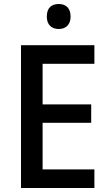

<svg xmlns="http://www.w3.org/2000/svg" viewBox="-20 -940 545 960"><path d="M274 -920C238 -920 214 -901 214 -857C214 -815 239 -795 274 -795C307 -795 333 -815 333 -857C333 -901 308 -920 274 -920ZM452 0V-93H193V-326H436V-418H193V-621H452V-714H85V0Z"/></svg>

Font: Noto Sans Bengali SemiCondensed Medium
Style: Regular
Weight: 500
Width: 4
Designer: Joana Ranito - Universal Thirst; Jelle Bosma - Monotype Design Team
Foundry: Universal Thirst ehf.
Version: Version 3.000